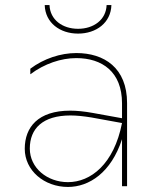

<svg xmlns="http://www.w3.org/2000/svg" viewBox="-20 -737 632 760"><path d="M463 0H483V-329C483 -469 392 -527 282 -527C220 -527 153 -505 100 -465V-443C156 -485 222 -507 282 -507C384 -507 463 -453 463 -328V-269L347 -290C314 -296 284 -299 258 -299C131 -299 78 -234 78 -148C78 -62 155 3 249 3C333 3 420 -54 463 -186ZM289 -604C361 -604 419 -647 421 -717H402C400 -659 351 -623 289 -623C227 -623 178 -659 176 -717H157C159 -647 217 -604 289 -604ZM98 -149C98 -228 149 -280 259 -280C284 -280 311 -277 342 -272L463 -250C431 -87 339 -16 249 -16C167 -16 98 -72 98 -149Z"/></svg>

Font: Chess Sans Thin
Style: Regular
Weight: 100
Designer: Wolf Bōese
Foundry: Wolf Bōese
Version: Version 7.223;Glyphs 3.3 (3306)